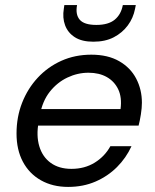

<svg xmlns="http://www.w3.org/2000/svg" viewBox="-20 -723 611 755"><path d="M248 12Q187 12 141 -14Q95 -40 70 -87Q45 -134 45 -198Q45 -263 67 -319Q89 -375 128.5 -417.5Q168 -460 221.5 -484Q275 -508 339 -508Q404 -508 448.5 -482.5Q493 -457 515.5 -414Q538 -371 538 -319Q538 -299 534 -273.5Q530 -248 525 -229H111L122 -294H454Q460 -340 445 -371.5Q430 -403 400 -420Q370 -437 328 -437Q285 -437 245 -418Q205 -399 176 -362.5Q147 -326 137 -271L132 -243Q122 -190 134.5 -148Q147 -106 179.5 -82.5Q212 -59 261 -59Q313 -59 352.5 -83.5Q392 -108 414 -148H497Q476 -102 440 -66Q404 -30 355.5 -9Q307 12 248 12ZM347 -559Q302 -559 274.5 -576.5Q247 -594 236 -623.5Q225 -653 231 -689L233 -703H283Q276 -666 293.5 -645.5Q311 -625 359 -625Q406 -625 431 -645.5Q456 -666 463 -703H514L511 -688Q504 -652 482.5 -623Q461 -594 427.5 -576.5Q394 -559 347 -559Z"/></svg>

Font: DM Sans 24pt
Style: Italic
Weight: 400
Italic angle: -10°
Designer: Colophon Foundry, Jonny Pinhorn
Foundry: Colophon Foundry
Version: Version 4.004;gftools[0.9.30]